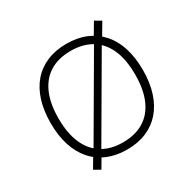

<svg xmlns="http://www.w3.org/2000/svg" viewBox="-170 -924 1139 1134"><g transform="rotate(-30 399.5 -357.5)"><path d="M399 8Q326 8 267.5 -16.5Q209 -41 168.5 -87.5Q128 -134 106.5 -200.5Q85 -267 85 -352Q85 -437 106 -504Q127 -571 167.5 -617.5Q208 -664 266.5 -688.5Q325 -713 399 -713Q474 -713 532 -688.5Q590 -664 631 -617.5Q672 -571 693 -504.5Q714 -438 714 -353Q714 -268 692.5 -201Q671 -134 630.5 -87.5Q590 -41 532 -16.5Q474 8 399 8ZM399 -41Q482 -41 540.5 -76Q599 -111 630 -180.5Q661 -250 661 -353Q661 -456 630 -525Q599 -594 540.5 -629Q482 -664 399 -664Q317 -664 259 -629Q201 -594 170 -525Q139 -456 139 -353Q139 -251 170 -181.5Q201 -112 259 -76.5Q317 -41 399 -41ZM207 35 164 10 214 -74 233 -103 545 -638 559 -665 609 -750 652 -725 602 -641 583 -612 271 -77 257 -50Z"/></g></svg>

Font: Nunito Sans 7pt ExtraLight
Style: Regular
Weight: 250
Designer: Vernon Adams
Foundry: Vernon Adams
Version: Version 3.101;gftools[0.9.27]